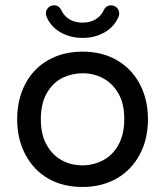

<svg xmlns="http://www.w3.org/2000/svg" viewBox="-20 -707 634 737"><path d="M159.2 -641.6Q156.2 -647.5 156.2 -655.3Q156.2 -668 165 -677.2Q173.8 -686.5 187.5 -686.5Q207 -686.5 215.8 -667Q226.6 -644.5 247.6 -632.3Q268.6 -620.1 296.9 -620.1Q325.2 -620.1 346.2 -632.3Q367.2 -644.5 377.9 -667Q386.7 -686.5 406.2 -686.5Q419.9 -686.5 428.7 -677.2Q437.5 -668 437.5 -655.3Q437.5 -647.5 434.6 -641.6Q418 -603.5 380.9 -582.5Q343.8 -561.5 296.9 -561.5Q250 -561.5 212.9 -582.5Q175.8 -603.5 159.2 -641.6ZM165 -21.5Q108.4 -54.7 77.1 -114.3Q45.9 -173.8 45.9 -249Q45.9 -325.2 77.1 -384.8Q108.4 -444.3 165.5 -476.6Q222.7 -508.8 296.9 -508.8Q371.1 -508.8 427.7 -476.6Q485.4 -443.4 516.6 -384.3Q547.9 -325.2 547.9 -249Q547.9 -172.9 516.6 -114.3Q484.4 -53.7 427.2 -21.5Q370.1 10.7 296.9 10.7Q221.7 10.7 165 -21.5ZM374 -90.8Q412.1 -110.4 434.6 -150.9Q457 -191.4 457 -250Q457 -311.5 433.6 -349.6Q412.1 -386.7 376.5 -406.2Q340.8 -425.8 296.9 -425.8Q256.8 -425.8 219.7 -408.2Q181.6 -388.7 159.2 -348.6Q136.7 -308.6 136.7 -250Q136.7 -187.5 160.2 -149.4Q181.6 -111.3 217.3 -91.8Q252.9 -72.3 296.9 -72.3Q336.9 -72.3 374 -90.8Z"/></svg>

Font: YuPearl-Regular
Style: Regular
Weight: 400
Designer: Max Yao
Foundry: Max-Everyday
Version: Version 1.011; ttfautohint (v1.8.3)